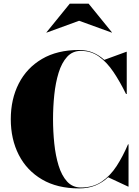

<svg xmlns="http://www.w3.org/2000/svg" viewBox="-20 -1038 774 1068"><path d="M420 -922.5 239 -856.5 238 -857.5 368 -1017.5H473L603 -857.5L602 -856.5ZM695 -235V0H693L581.5 -52Q550 -22.5 510.5 -6.2Q471 10 420 10Q298.5 10 213.8 -39.8Q129 -89.5 84.5 -176.5Q40 -263.5 40 -375Q40 -486.5 84.5 -573.5Q129 -660.5 213.8 -710.2Q298.5 -760 420 -760Q462.5 -760 497 -745.5Q531.5 -731 560 -705L683 -750H685V-515H681Q647.5 -583.5 611 -637.8Q574.5 -692 530.5 -723.5Q486.5 -755 430 -755Q383.5 -755 353.2 -721.8Q323 -688.5 306 -633.2Q289 -578 282 -510.8Q275 -443.5 275 -375Q275 -307 282 -239.5Q289 -172 306 -116.8Q323 -61.5 353.2 -28.2Q383.5 5 430 5Q497 5 545.2 -27.5Q593.5 -60 628.8 -114.5Q664 -169 692 -235Z"/></svg>

Font: Bodoni* 96pt Fatface
Style: Regular
Weight: 900
Version: Version 2.3